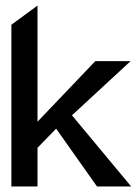

<svg xmlns="http://www.w3.org/2000/svg" viewBox="-20 -671 499 691"><path d="M21 0H115V-139L182 -208L329 0H452L239 -256L450 -451H323L115 -233V-651L21 -582Z"/></svg>

Font: Charger Sport
Style: BdNrw
Weight: 700
Designer: Jasper
Foundry: Cannot Into Space Fonts
Version: Version 1.1